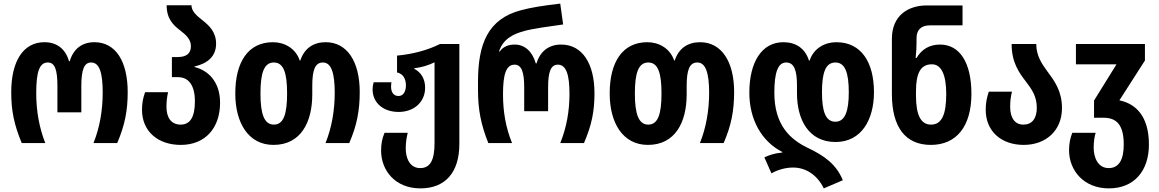

<svg xmlns="http://www.w3.org/2000/svg" viewBox="-20 -790 6400 1060"><path d="M100 0H230C197 -84 180 -176 180 -276C180 -394 198 -445 244 -445C283 -445 297 -405 297 -315V-170H429V-315C429 -406 445 -445 483 -445C530 -445 547 -387 547 -278C547 -183 531 -86 496 0H627C669 -98 685 -179 685 -281C685 -451 619 -557 501 -557C433 -557 385 -520 365 -452H361C342 -519 295 -557 225 -557C107 -557 42 -450 42 -281C42 -177 58 -102 100 0Z M978 10C1114 10 1195 -84 1195 -223C1195 -340 1128 -402 1054 -420V-423C1128 -440 1173 -480 1173 -549C1173 -613 1135 -649 1098 -678C1064 -705 1038 -727 1037 -761H900C900 -685 938 -650 975 -622C1007 -597 1034 -573 1034 -535C1034 -499 1014 -475 961 -475H929V-364H963C1022 -364 1056 -318 1056 -231C1056 -147 1032 -102 977 -102C926 -102 899 -140 899 -200C899 -231 902 -255 908 -281H781C770 -249 764 -223 764 -184C764 -63 854 10 978 10Z M1490 10C1640 10 1704 -114 1704 -269V-316C1704 -405 1720 -445 1763 -445C1809 -445 1828 -387 1828 -278C1828 -183 1812 -86 1777 0H1908C1950 -96 1966 -179 1966 -282C1966 -451 1896 -557 1778 -557C1710 -557 1660 -523 1638 -456H1635C1612 -523 1551 -557 1487 -557C1348 -557 1279 -445 1279 -274C1279 -112 1351 10 1490 10ZM1492 -102C1438 -102 1418 -162 1418 -274C1418 -388 1438 -445 1492 -445C1546 -445 1565 -387 1565 -274C1565 -161 1546 -102 1492 -102Z M2301 250C2439 250 2516 161 2516 5V-547H2409C2341 -513 2259 -491 2172 -483V-390C2205 -383 2221 -355 2221 -319C2221 -285 2207 -260 2180 -260C2153 -260 2139 -281 2139 -311C2139 -320 2140 -328 2141 -336H2043C2039 -323 2037 -310 2037 -296C2037 -225 2093 -172 2181 -172C2264 -172 2327 -225 2327 -306C2327 -354 2305 -391 2267 -410V-413C2308 -418 2347 -430 2379 -446V0C2379 91 2357 138 2300 138C2242 138 2220 83 2220 29C2220 -5 2225 -31 2231 -57H2103C2090 -25 2084 1 2084 42C2084 149 2160 250 2301 250Z M2676 0H2807C2773 -84 2757 -170 2757 -270C2757 -382 2775 -433 2821 -433C2859 -433 2874 -393 2874 -308V-176H3006V-308C3006 -394 3021 -433 3060 -433C3107 -433 3124 -375 3124 -272C3124 -177 3108 -86 3073 0H3204C3246 -98 3262 -173 3262 -275C3262 -439 3195 -544 3078 -544C3010 -544 2962 -507 2942 -440H2938C2919 -507 2876 -544 2822 -544C2792 -544 2761 -536 2739 -506H2735C2757 -573 2809 -601 2875 -619C2917 -631 3016 -645 3089 -655L3073 -770C2975 -759 2906 -747 2858 -734C2673 -686 2619 -547 2619 -339V-291C2619 -186 2635 -102 2676 0Z M3557 10C3707 10 3771 -114 3771 -269V-316C3771 -405 3787 -445 3830 -445C3876 -445 3895 -387 3895 -278C3895 -183 3879 -86 3844 0H3975C4017 -96 4033 -179 4033 -282C4033 -451 3963 -557 3845 -557C3777 -557 3727 -523 3705 -456H3702C3679 -523 3618 -557 3554 -557C3415 -557 3346 -445 3346 -274C3346 -112 3418 10 3557 10ZM3559 -102C3505 -102 3485 -162 3485 -274C3485 -388 3505 -445 3559 -445C3613 -445 3632 -387 3632 -274C3632 -161 3613 -102 3559 -102Z M4528 250 4633 205C4597 117 4532 70 4437 25C4340 -22 4255 -102 4255 -278C4255 -387 4274 -445 4320 -445C4363 -445 4380 -405 4380 -318V-275C4380 -130 4444 -6 4593 -6C4735 -6 4805 -128 4805 -281C4805 -445 4736 -557 4597 -557C4533 -557 4472 -523 4450 -456H4446C4425 -523 4374 -557 4305 -557C4186 -557 4117 -448 4117 -278C4117 -132 4183 -10 4299 49V52C4256 56 4224 67 4200 79L4239 167C4276 146 4319 135 4359 135C4423 135 4489 170 4528 250ZM4592 -118C4537 -118 4518 -177 4518 -281C4518 -387 4537 -445 4592 -445C4646 -445 4666 -388 4666 -280C4666 -178 4646 -118 4592 -118Z M5119 10C5262 10 5343 -94 5343 -272C5343 -447 5277 -544 5170 -544C5111 -544 5069 -518 5040 -470H5035C5039 -505 5040 -531 5040 -552V-579C5040 -629 5069 -650 5115 -650H5294V-760H5097C4993 -760 4904 -704 4904 -576V-271C4904 -86 4980 10 5119 10ZM5120 -102C5063 -102 5037 -156 5037 -262V-285C5037 -384 5061 -435 5125 -435C5178 -435 5204 -375 5204 -271C5204 -161 5181 -102 5120 -102Z M5632 10C5752 10 5843 -67 5843 -193C5843 -285 5804 -340 5765 -392C5732 -437 5701 -482 5701 -547H5565C5565 -444 5607 -387 5646 -337C5677 -296 5704 -257 5704 -195C5704 -135 5677 -102 5630 -102C5582 -102 5557 -140 5557 -200C5557 -232 5560 -257 5567 -284H5439C5428 -250 5422 -224 5422 -184C5422 -63 5510 10 5632 10Z M6102 250C6241 250 6323 154 6323 8C6323 -151 6248 -218 6160 -236L6301 -456V-547H5920V-435H6144L6020 -235V-140H6072C6146 -140 6184 -99 6184 8C6184 91 6158 138 6101 138C6041 138 6018 79 6018 26C6018 -9 6023 -39 6029 -57H5900C5890 -31 5882 -1 5882 39C5882 150 5962 250 6102 250Z"/></svg>

Font: Noto Sans Georgian Condensed Bold
Style: Regular
Weight: 700
Width: 3
Designer: Monotype Design Team, Akaki Razmadze
Foundry: Google LLC
Version: Version 2.005